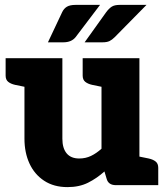

<svg xmlns="http://www.w3.org/2000/svg" viewBox="-20 -757 687 785"><path d="M256 8Q200 8 160.5 -18Q121 -44 100.5 -88.5Q80 -133 80 -190V-519H235V-190Q235 -151 252.5 -130Q270 -109 304 -109Q330 -109 352 -119.5Q374 -130 395 -149V-519H550V0H454Q423 0 416 -26L407 -56Q376 -28 340 -10Q304 8 256 8ZM530 0 544 -118 588 -109Q606 -105 616.5 -96.5Q627 -88 627 -71V0ZM100 -519 86 -401 42 -410Q24 -414 13.5 -422.5Q3 -431 3 -448V-519ZM415 -519 401 -401 357 -410Q339 -414 328.5 -422.5Q318 -431 318 -448V-519ZM289 -737H389L289 -605Q272 -584 239 -584H176L234 -707Q241 -722 253.5 -729.5Q266 -737 289 -737ZM469 -737H579L449 -605Q438 -594 427.5 -589Q417 -584 399 -584H326L414 -707Q425 -722 436.5 -729.5Q448 -737 469 -737Z"/></svg>

Font: Aleo Black
Style: Regular
Weight: 900
Designer: Alessio Laiso
Foundry: Alessio Laiso
Version: Version 2.001;gftools[0.9.29]